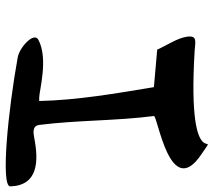

<svg xmlns="http://www.w3.org/2000/svg" viewBox="-102 -736 775 698"><g transform="rotate(-90 286.0 -387.5)"><path d="M212.7 -216C214.4 -202.3 -95.9 -158 72.7 -44C183.5 30.9 -38.1 -97 447.6 -68C482.8 -65.9 506.1 -56.6 501.2 -95C496.6 -130.6 468.8 -170 454.2 -204L317.7 -216C294.6 -355 270.5 -494 267.3 -633H279.3C304.2 -633.1 420.6 -598.9 489.9 -636C519.9 -652 462.3 -704.5 426.4 -711C232.9 -746 -44.3 -773.8 -43.1 -738C-39.8 -636.4 49.2 -634.6 133 -651C154.7 -655.2 177.2 -657.1 180.3 -633C197.9 -495.4 194.8 -355.5 212.7 -216Z"/></g></svg>

Font: Rocketfuel
Style: Regular
Weight: 400
Designer: Mew Too
Foundry: Cannot Into Space Fonts.
Version: Version 0.27